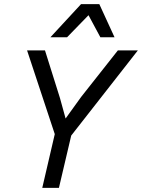

<svg xmlns="http://www.w3.org/2000/svg" viewBox="-20 -902 682 922"><path d="M457 -882 530 -723H462L405 -829L302 -723H222L369 -882ZM183 0 243 -258 110 -660H196L268 -431L295 -333L370 -437L546 -660H642L322 -251L263 0Z"/></svg>

Font: Elaine Sans
Style: Italic
Weight: 400
Italic angle: -13°
Designer: Wei Huang
Foundry: Wei Huang
Version: Version 2.001;December 24, 2019;FontCreator 12.0.0.2547 64-b